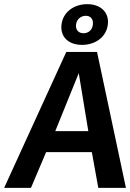

<svg xmlns="http://www.w3.org/2000/svg" viewBox="-22 -904 626 924"><path d="M425 -786C422 -758 402 -744 380 -744C357 -744 341 -759 344 -786C347 -812 368 -828 391 -828C413 -828 428 -813 425 -786ZM497 -786C504 -845 462 -884 398 -884C333 -884 281 -845 274 -786C267 -726 308 -688 373 -688C437 -688 490 -726 497 -786ZM357 -552 403 -273H244ZM584 0 445 -654H297L-2 0H127L200 -172H420L451 0Z"/></svg>

Font: Falling Sky
Style: MedObl
Weight: 500
Designer: Paul D. Hunt
Foundry: Adobe Systems Incorporated
Version: Version 1.02